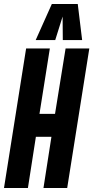

<svg xmlns="http://www.w3.org/2000/svg" viewBox="-36 -943 468 963"><path d="M-16 0 95 -700H214L162 -372H240L293 -700H412L301 0H182L222 -257H144L104 0ZM143 -742 224 -923H354L376 -742H279L278 -860L241 -742Z"/></svg>

Font: Georama ExtraCondensed
Style: Bold Italic
Weight: 700
Width: 2
Italic angle: -9°
Designer: Jean-Baptiste Levee
Foundry: Production Type
Version: Version 1.000